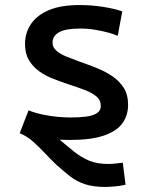

<svg xmlns="http://www.w3.org/2000/svg" viewBox="-20 -555 600 760"><path d="M397 185Q349 185 316 174Q283 163 257.5 143Q232 123 204 98Q180 75 157.5 51Q135 27 111.5 6Q88 -15 58 -28L93 -118Q122 -107 151.5 -101Q181 -95 208.5 -92.5Q236 -90 259 -90Q294 -90 321 -93.5Q348 -97 363.5 -107Q379 -117 379 -135Q379 -159 361.5 -173.5Q344 -188 315 -199Q286 -210 252 -221Q222 -231 191 -243Q160 -255 135 -273Q110 -291 94.5 -317Q79 -343 79 -381Q79 -424 102 -459Q125 -494 172.5 -514.5Q220 -535 295 -535Q342 -535 387 -528Q432 -521 464 -510L446 -413Q434 -419 410.5 -425.5Q387 -432 357.5 -437Q328 -442 297 -442Q240 -442 214 -427.5Q188 -413 188 -386Q188 -368 203 -354.5Q218 -341 243 -331Q268 -321 298 -310Q330 -299 363.5 -285.5Q397 -272 425 -253Q453 -234 470 -207Q487 -180 487 -140Q487 -98 464.5 -67Q442 -36 391.5 -18.5Q341 -1 256 -1Q243 -1 234.5 -1.5Q226 -2 216 -2Q231 10 245 22Q259 34 273 45Q302 68 333 81Q364 94 409 94Q420 94 435 92.5Q450 91 466 89L477 176Q458 181 433.5 183Q409 185 397 185Z"/></svg>

Font: Ubuntu Sans Mono Medium
Style: Regular
Weight: 500
Monospace: yes
Designer: Dalton Maag Ltd
Foundry: Dalton Maag Ltd
Version: Version 1.006